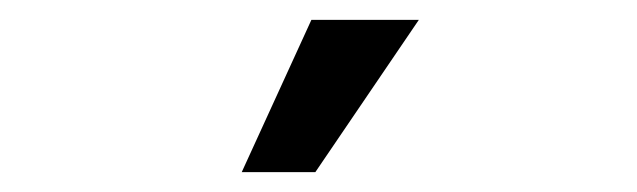

<svg xmlns="http://www.w3.org/2000/svg" viewBox="-20 -716 640 193"><path d="M297 -543H223L293 -696H401Z"/></svg>

Font: Celebes SemiBold
Style: Regular
Weight: 600
Designer: Anugrah Pasau
Foundry: Lafontype
Version: Version 1.000